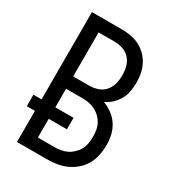

<svg xmlns="http://www.w3.org/2000/svg" viewBox="-178 -838 855 941"><g transform="rotate(30 250.0 -367.5)"><path d="M64 0V-176H18V-241H64V-735H233Q259 -735 284.5 -730.5Q310 -726 333 -714.5Q356 -703 374.5 -684.5Q393 -666 405 -642.5Q417 -619 421.5 -593.5Q426 -568 426 -542Q426 -518 421.5 -493.5Q417 -469 405 -448Q393 -427 375 -410Q357 -393 335 -383Q361 -373 384.5 -356Q408 -339 423.5 -315Q439 -291 445.5 -263Q452 -235 452 -206Q452 -178 446.5 -149.5Q441 -121 427 -96Q413 -71 391.5 -52Q370 -33 344 -21Q318 -9 289.5 -4.5Q261 0 233 0ZM142 -416H233Q257 -416 280.5 -424Q304 -432 320 -450.5Q336 -469 342 -492.5Q348 -516 348 -541Q348 -565 342 -588.5Q336 -612 320 -630.5Q304 -649 280.5 -657Q257 -665 233 -665H142ZM142 -70H233Q252 -70 270.5 -73Q289 -76 305.5 -84Q322 -92 336 -105.5Q350 -119 359 -135.5Q368 -152 371 -170.5Q374 -189 374 -208Q374 -226 371 -245Q368 -264 359 -280.5Q350 -297 336.5 -310Q323 -323 306 -331.5Q289 -340 270.5 -343Q252 -346 233 -346H142V-241H245V-176H142Z"/></g></svg>

Font: Iosevka SS18
Style: Regular
Weight: 400
Monospace: yes
Designer: Belleve Invis
Foundry: Belleve Invis
Version: Version 25.1.1; ttfautohint (v1.8.4)